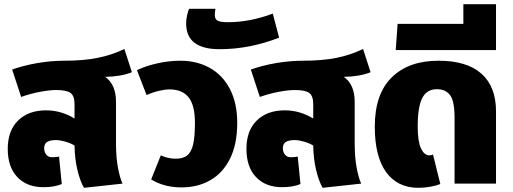

<svg xmlns="http://www.w3.org/2000/svg" viewBox="-20 -877 2449 917"><path d="M534 -193Q534 -127 543 -78Q552 -29 565 0L381 20Q362 -13 349.5 -66Q337 -119 336 -182Q316 -194 290.5 -201Q265 -208 248 -208Q219 -208 205 -199Q191 -190 191 -169Q191 -151 201 -138.5Q211 -126 228 -126Q246 -126 262 -129L275 2Q240 17 187 17Q109 17 63 -31Q17 -79 17 -166Q17 -253 66.5 -301.5Q116 -350 200 -350Q272 -350 336 -311V-379Q336 -419 317 -433Q298 -447 248 -447Q217 -447 171.5 -438.5Q126 -430 81 -414L38 -545Q95 -565 160 -576Q225 -587 288 -587Q378 -587 446 -600.5Q514 -614 574 -643L610 -532Q557 -511 482 -510Q534 -474 534 -390Z M819 -119Q855 -119 874.5 -135Q894 -151 902.5 -187.5Q911 -224 911 -290Q911 -374 881 -412Q851 -450 789 -450Q768 -450 738.5 -443Q709 -436 680 -423L634 -542Q679 -563 734 -575Q789 -587 841 -587Q920 -587 981.5 -553Q1043 -519 1078 -452Q1113 -385 1113 -290Q1113 -188 1078.5 -119Q1044 -50 984 -16Q924 18 847 18Q764 18 702 -20L748 -135Q783 -119 819 -119Z M869 -765Q869 -786 874 -806Q879 -826 883 -835H1009Q1006 -819 1006 -805Q1006 -785 1020 -778Q1034 -771 1069 -771Q1173 -771 1283 -812L1313 -697Q1171 -642 1029 -642Q869 -642 869 -765Z M1674 -193Q1674 -127 1683 -78Q1692 -29 1705 0L1521 20Q1502 -13 1489.5 -66Q1477 -119 1476 -182Q1456 -194 1430.5 -201Q1405 -208 1388 -208Q1359 -208 1345 -199Q1331 -190 1331 -169Q1331 -151 1341 -138.5Q1351 -126 1368 -126Q1386 -126 1402 -129L1415 2Q1380 17 1327 17Q1249 17 1203 -31Q1157 -79 1157 -166Q1157 -253 1206.5 -301.5Q1256 -350 1340 -350Q1412 -350 1476 -311V-379Q1476 -419 1457 -433Q1438 -447 1388 -447Q1357 -447 1311.5 -438.5Q1266 -430 1221 -414L1178 -545Q1235 -565 1300 -576Q1365 -587 1428 -587Q1518 -587 1586 -600.5Q1654 -614 1714 -643L1750 -532Q1697 -511 1622 -510Q1674 -474 1674 -390Z M1770 -272Q1770 -428 1851 -507.5Q1932 -587 2074 -587Q2210 -587 2279.5 -525Q2349 -463 2349 -345V0H2151V-315Q2151 -393 2130 -422Q2109 -451 2066 -451Q2019 -451 1997 -409.5Q1975 -368 1975 -272Q1975 -202 1990.5 -168.5Q2006 -135 2031 -135Q2040 -135 2048 -139L2083 2Q2063 10 2034.5 15Q2006 20 1978 20Q1879 20 1824.5 -54.5Q1770 -129 1770 -272Z M1879 -763H2193V-857H2349V-638H1870Z"/></svg>

Font: FiraGO Heavy
Style: Regular
Weight: 900
Designer: bBox Type
Foundry: bBox Type GmbH
Version: Version 1.001